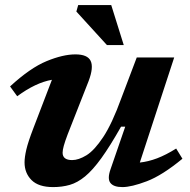

<svg xmlns="http://www.w3.org/2000/svg" viewBox="-20 -750 774 782"><path d="M430.5 -61.5 490 -234H473Q428 -154.5 392.8 -105.8Q357.5 -57 326.5 -31.5Q295.5 -6 264.2 3Q233 12 196.5 12Q137 12 108.5 -16.5Q80 -45 80 -88.5Q80 -109.5 87.2 -140.8Q94.5 -172 116 -228L191.5 -425Q125.5 -413.5 50 -358L21 -398Q103 -473.5 169.8 -501Q236.5 -528.5 287 -528.5Q336.5 -528.5 349.2 -502Q362 -475.5 341 -420L255.5 -202.5Q244.5 -173.5 239.8 -156.2Q235 -139 235 -128Q235 -98 274 -98Q300 -98 332 -117.5Q364 -137 400.2 -191.5Q436.5 -246 474.5 -351L537 -516H689.5L549.5 -88Q583.5 -91.5 619.8 -105.2Q656 -119 697.5 -145L723 -103.5Q640.5 -35.5 578 -11.8Q515.5 12 478.5 12Q442.5 12 429.5 -5.2Q416.5 -22.5 430.5 -61.5ZM484 -566.5H415.5L291 -703L298.5 -729.5H433Z"/></svg>

Font: Newsreader 6pt SemiBold
Style: Italic
Weight: 600
Italic angle: -17°
Designer: Hugues Gentile
Foundry: Production Type
Version: Version 1.003; ttfautohint (v1.8.3)